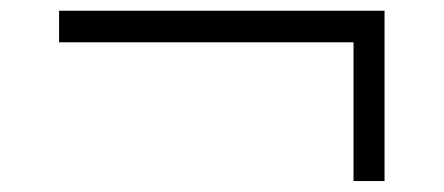

<svg xmlns="http://www.w3.org/2000/svg" viewBox="-20 -451 818 354"><path d="M631.8 -373H88.9V-431.2H689V-117.2H631.8Z"/></svg>

Font: Oakes Grotesk
Style: Regular
Weight: 400
Designer: Samuel Oakes
Foundry: Samuel Oakes
Version: Version 1.0 | wf-rip DC20170320